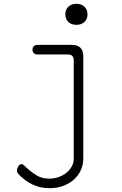

<svg xmlns="http://www.w3.org/2000/svg" viewBox="-20 -765 640 1005"><path d="M366 -450Q366 -465 358.5 -472.5Q351 -480 336 -480H175Q164 -480 157 -487Q150 -494 150 -505Q150 -516 157 -523Q164 -530 175 -530H356Q386 -530 401 -515Q416 -500 416 -470V63Q416 98 402.5 127Q389 156 365 176.5Q341 197 309 208.5Q277 220 239 220Q206 220 180 212Q154 204 133.5 192Q113 180 98.5 167Q84 154 75 144Q71 140 70 135Q69 130 69 127Q69 117 76 105.5Q83 94 92 94Q97 94 103 98.5Q109 103 117 111Q145 137 172.5 153.5Q200 170 237 170Q263 170 286.5 162Q310 154 327.5 139.5Q345 125 355.5 106.5Q366 88 366 67ZM380 -635Q354 -635 338 -650Q322 -665 322 -690Q322 -715 338 -730Q354 -745 380 -745Q406 -745 422 -730Q438 -715 438 -690Q438 -665 422 -650Q406 -635 380 -635Z"/></svg>

Font: Maple Mono NL Thin
Style: Regular
Weight: 250
Monospace: yes
Designer: subframe7536
Version: Version 7.000